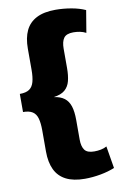

<svg xmlns="http://www.w3.org/2000/svg" viewBox="-99 -862 640 1024"><g transform="rotate(-10 220.5 -349.5)"><path d="M276 108Q214 108 174 87.5Q134 67 115 27Q96 -13 96 -71V-186Q96 -225 89 -250.5Q82 -276 63.5 -288Q45 -300 12 -300V-398Q46 -398 64 -410.5Q82 -423 89 -449Q96 -475 96 -513V-628Q96 -687 115 -726.5Q134 -766 174 -786.5Q214 -807 276 -807Q319 -807 362 -799.5Q405 -792 438 -777L418 -657Q403 -665 385.5 -668.5Q368 -672 350 -672Q312 -672 298 -652.5Q284 -633 284 -595V-490Q284 -450 276.5 -420.5Q269 -391 248 -373Q227 -355 187 -350Q223 -345 244 -329Q265 -313 274.5 -284Q284 -255 284 -209V-103Q284 -66 298 -46.5Q312 -27 350 -27Q369 -27 386.5 -30.5Q404 -34 418 -42L438 78Q405 92 361.5 100Q318 108 276 108Z"/></g></svg>

Font: Pathway Extreme SemiCondensed ExtraBold
Style: Regular
Weight: 800
Width: 4
Version: Version 1.001;gftools[0.9.26]